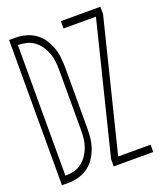

<svg xmlns="http://www.w3.org/2000/svg" viewBox="-136 -824 772 913"><g transform="rotate(-20 250.0 -367.5)"><path d="M19 0V-735H50Q76 -735 101.5 -728.5Q127 -722 149 -707Q171 -692 186 -670Q201 -648 210 -623.5Q219 -599 222 -573Q225 -547 225 -521V-215Q225 -188 222 -162Q219 -136 210 -111.5Q201 -87 186 -65Q171 -43 149 -28Q127 -13 101.5 -6.5Q76 0 50 0ZM50 -37Q72 -37 93 -42Q114 -47 131.5 -60Q149 -73 161.5 -91Q174 -109 181.5 -129.5Q189 -150 191.5 -171.5Q194 -193 194 -215V-521Q194 -542 191.5 -563.5Q189 -585 181.5 -605.5Q174 -626 161.5 -644Q149 -662 131.5 -675Q114 -688 93 -693Q72 -698 50 -698ZM281 0V-37L445 -698H281V-735H481V-698L317 -37H481V0Z"/></g></svg>

Font: Iosevka Extralight
Style: Regular
Weight: 200
Monospace: yes
Designer: Belleve Invis
Foundry: Belleve Invis
Version: Version 32.0.1; ttfautohint (v1.8.4)